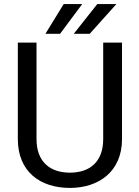

<svg xmlns="http://www.w3.org/2000/svg" viewBox="-20 -922 691 952"><path d="M491.7 -710.9V-232.4C491.7 -119.6 425.3 -65.9 326.7 -65.9C228 -65.9 161.1 -119.6 161.1 -232.4V-710.9H68.4V-232.4C68.4 -70.8 179.2 9.8 326.7 9.8C468.8 9.8 585 -70.8 585 -232.4V-710.9ZM205.1 -754.4H277.8L387.7 -901.9H295.9ZM345.7 -754.4H424.8L557.1 -901.9H462.4Z"/></svg>

Font: Bert Sans
Style: Regular
Weight: 400
Designer: Christian Robertson (Google), Cristiano Sobral
Foundry: Google, Cristiano Sobral
Version: Version 3.101